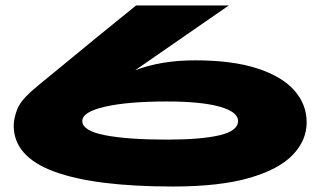

<svg xmlns="http://www.w3.org/2000/svg" viewBox="-20 -660 1173 700"><path d="M692 -440Q826 -440 916.5 -411Q1007 -382 1052.5 -331Q1098 -280 1098 -214Q1098 -148 1047 -95Q996 -42 888 -11Q780 20 610 20Q325 20 177.5 -34.5Q30 -89 30 -202Q30 -226 41.5 -258Q53 -290 92 -325Q97 -330 120.5 -349.5Q144 -369 179 -397.5Q214 -426 254 -459Q294 -492 333 -524Q372 -556 404.5 -582Q437 -608 456.5 -624Q476 -640 476 -640H814L473 -404Q521 -422 574.5 -431Q628 -440 692 -440ZM588 -151Q714 -151 781 -167Q848 -183 848 -219Q848 -252 781 -271Q714 -290 588 -290Q446 -290 363 -271Q280 -252 280 -219Q280 -183 363 -167Q446 -151 588 -151Z"/></svg>

Font: Syne ExtraBold
Style: Regular
Weight: 800
Designer: Lucas Descroix
Foundry: Bonjour Monde
Version: Version 2.200; ttfautohint (v1.8.4)